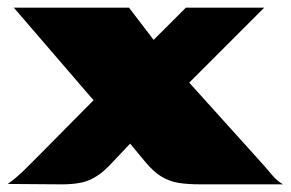

<svg xmlns="http://www.w3.org/2000/svg" viewBox="-35 -480 757 500"><path d="M485 0Q455 0 431.5 -3.5Q408 -7 386.5 -19.5Q365 -32 342 -60L249 -172L1 -460H301L408 -320L638 -65Q658 -43 672.5 -25.5Q687 -8 702 0ZM117 0 -15 -1Q7 -16 30.5 -39.5Q54 -63 72 -81L272 -283L449 -460H653L389 -196L249 -48Q225 -23 197.5 -11Q170 1 117 0Z"/></svg>

Font: Genos Thin Black
Style: Regular
Weight: 900
Version: Version 1.010